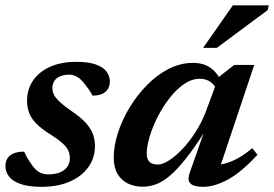

<svg xmlns="http://www.w3.org/2000/svg" viewBox="-20 -710 1059 742"><path d="M73.5 -124Q78.5 -112 85.2 -100.2Q92 -88.5 105.5 -69.5Q119.5 -50.5 134.2 -43.2Q149 -36 166 -36Q191.5 -36 210.2 -43.2Q229 -50.5 239.5 -64.5Q250 -78.5 250 -98.5Q250 -114 244 -127.8Q238 -141.5 221.2 -156.8Q204.5 -172 171.5 -192.5Q139.5 -213 120.2 -232.5Q101 -252 92.8 -273.5Q84.5 -295 84.5 -321Q84.5 -364 107.2 -398Q130 -432 172.8 -451.5Q215.5 -471 275.5 -471Q321 -471 349.2 -461.2Q377.5 -451.5 391 -434.2Q404.5 -417 404.5 -395Q404.5 -378.5 397 -366.2Q389.5 -354 374.8 -347.2Q360 -340.5 337.5 -340.5Q332.5 -351 325.2 -361.5Q318 -372 305 -388Q292.5 -404.5 278 -413Q263.5 -421.5 248 -421.5Q216.5 -421.5 199.5 -407.5Q182.5 -393.5 182.5 -369.5Q182.5 -356.5 188.5 -344Q194.5 -331.5 211.5 -315.8Q228.5 -300 261 -277.5Q294 -255 312.8 -233.8Q331.5 -212.5 339.2 -191Q347 -169.5 347 -146Q347 -99.5 321.2 -63.8Q295.5 -28 249 -8Q202.5 12 140.5 12Q90.5 12 59.8 1.2Q29 -9.5 15 -27.8Q1 -46 1 -67.5Q1 -85 8.5 -97.5Q16 -110 32.2 -117Q48.5 -124 73.5 -124Z M713 -42 771.5 -208H775.5Q732.5 -140 698.2 -97Q664 -54 635.8 -30.2Q607.5 -6.5 582.2 2.5Q557 11.5 532 11.5Q499.5 11.5 474.2 -0.8Q449 -13 434.2 -38Q419.5 -63 419.5 -101Q419.5 -145.5 435.5 -195.8Q451.5 -246 480.5 -294Q509.5 -342 548 -381.2Q586.5 -420.5 631.8 -443.8Q677 -467 725.5 -467Q766 -467 793 -448.2Q820 -429.5 838 -390L819.5 -358.5Q810.5 -381.5 793.5 -393.5Q776.5 -405.5 752 -405.5Q720.5 -405.5 690.8 -384.8Q661 -364 634.8 -330.2Q608.5 -296.5 588.8 -257.2Q569 -218 558 -181Q547 -144 547 -117Q547 -94.5 558 -84.2Q569 -74 589.5 -74Q608 -74 633.5 -90.2Q659 -106.5 685.8 -135Q712.5 -163.5 736 -200.2Q759.5 -237 775 -277.5L825 -412L885 -459H962.5L821 -36.5L800 -72.5Q823.5 -71.5 848.5 -77.8Q873.5 -84 900 -98.8Q926.5 -113.5 955 -137.5L975 -112Q912 -43.5 860.2 -15.8Q808.5 12 765.5 12Q729 12 716 -0.8Q703 -13.5 713 -42ZM765 -525 880 -689.5H1019L1014.5 -671L818 -525Z"/></svg>

Font: Newsreader SemiBold
Style: Italic
Weight: 600
Italic angle: -17°
Designer: Hugues Gentile
Foundry: Production Type
Version: Version 1.003